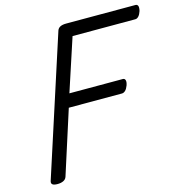

<svg xmlns="http://www.w3.org/2000/svg" viewBox="-126 -989 1059 1117"><g transform="rotate(-15 403.5 -430.5)"><path d="M83 14Q40 14 49 -14L319 -848Q324 -862 337.5 -868.5Q351 -875 373 -875H790Q801 -875 805 -865.5Q809 -856 804 -835Q798 -816 788.5 -805.5Q779 -795 768 -795H390L286 -478H608Q619 -478 622.5 -467Q626 -456 619 -436Q612 -417 602 -407.5Q592 -398 581 -398H261L138 -14Q133 0 118.5 7Q104 14 83 14Z"/></g></svg>

Font: Playwrite DK Uloopet
Style: Regular
Weight: 400
Designer: Veronika Burian, José Scaglione
Foundry: TypeTogether
Version: Version 1.002